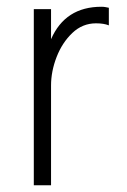

<svg xmlns="http://www.w3.org/2000/svg" viewBox="-20 -551 375 568"><path d="M131 -3H80V-524H131V-435Q173 -531 280 -531Q287 -531 292 -530Q297 -529 302 -528V-476Q287 -482 264 -482Q224 -482 194 -453.5Q164 -425 147.5 -382.5Q131 -340 131 -298Z"/></svg>

Font: LXGW 975 Gothic SC 200W
Style: Regular
Weight: 200
Version: Version 2.01;February 25, 2021